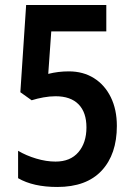

<svg xmlns="http://www.w3.org/2000/svg" viewBox="-20 -734 531 764"><path d="M254 -450Q311 -450 354 -423Q397 -396 421 -347Q445 -298 445 -233Q445 -120 384.5 -55Q324 10 208 10Q112 10 52 -25V-134Q84 -115 124 -103Q164 -91 201 -91Q260 -91 292 -128.5Q324 -166 324 -227Q324 -287 292.5 -319Q261 -351 201 -351Q178 -351 153 -346.5Q128 -342 106 -335L61 -367L84 -714H403V-609H184L172 -440Q192 -445 212 -447.5Q232 -450 254 -450Z"/></svg>

Font: Noto Sans Hebrew Condensed SemiBold
Style: Regular
Weight: 600
Width: 3
Designer: Monotype Design Team
Foundry: Monotype Imaging Inc.
Version: Version 2.004; ttfautohint (v1.8.4.7-5d5b)